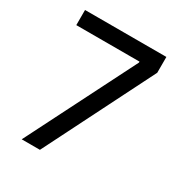

<svg xmlns="http://www.w3.org/2000/svg" viewBox="-170 -850 917 972"><g transform="rotate(30 288.0 -363.5)"><path d="M202.4 0 521.7 -634.9V-727.3H46.2V-638.8H415.8V-633.2L95.9 0Z"/></g></svg>

Font: Inter 465
Style: Regular
Weight: 400
Designer: Rasmus Andersson
Foundry: rsms
Version: Version 3.019;Glyphs 3.1.2 (3151)